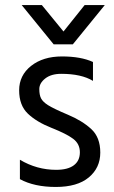

<svg xmlns="http://www.w3.org/2000/svg" viewBox="-20 -736 452 762"><path d="M269 -560H193L66 -716H146L232 -611L316 -716H396ZM59 -25V-102Q126 -62 203 -62Q249 -62 273 -80Q297 -98 297 -131.5Q297 -165 270.5 -185Q244 -205 184.5 -228.5Q125 -252 90.5 -285Q56 -318 56 -377.5Q56 -437 103.5 -474.5Q151 -512 226 -512Q301 -512 349 -490V-415Q303 -443 223 -443Q183 -443 159.5 -424.5Q136 -406 136 -382.5Q136 -359 143 -345.5Q150 -332 170 -319Q194 -304 250 -280.5Q306 -257 342 -224Q378 -191 378 -130.5Q378 -70 332.5 -32Q287 6 201.5 6Q116 6 59 -25Z"/></svg>

Font: Hind Madurai
Style: Regular
Weight: 400
Designer: Jyotish Sonowal
Foundry: Indian Type Foundry
Version: Version 0.702;PS 1.0;hotconv 1.0.81;makeotf.lib2.5.63406